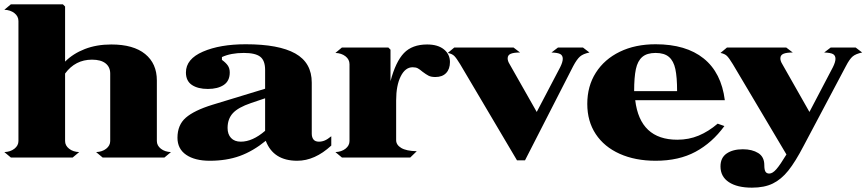

<svg xmlns="http://www.w3.org/2000/svg" viewBox="-30 -726 3994 885"><path d="M758 -25 728 0H443L413 -25Q441 -26 459.5 -40.5Q478 -55 478 -76V-387Q478 -417 456.5 -434Q435 -451 394 -451Q317 -451 270 -387V-76Q270 -55 288.5 -40.5Q307 -26 335 -25L305 0H20L-10 -25Q18 -26 36.5 -40.5Q55 -55 55 -76V-629Q55 -651 36.5 -665.5Q18 -680 -10 -681L20 -706H260L270 -696V-442Q307 -479 361 -500Q415 -521 483 -521Q585 -521 639 -477Q693 -433 693 -355V-76Q693 -55 711.5 -40.5Q730 -26 758 -25Z M1094 -482Q1034 -482 993 -463V-450Q1011 -437 1020 -424Q1029 -411 1029 -392Q1029 -353 1001.5 -334.5Q974 -316 928 -316Q882 -316 854.5 -334.5Q827 -353 827 -392Q827 -454 905.5 -488Q984 -522 1103 -522Q1255 -522 1331 -479.5Q1407 -437 1407 -345V-110Q1407 -93 1415 -83Q1423 -73 1440 -73Q1454 -73 1467 -78.5Q1480 -84 1497 -98V-55Q1421 15 1340 15Q1230 15 1195 -77Q1136 -29 1075 -7Q1014 15 937 15Q868 15 828 -12.5Q788 -40 788 -91Q788 -150 826.5 -183.5Q865 -217 949 -243L1192 -317V-404Q1192 -447 1169.5 -464.5Q1147 -482 1094 -482ZM1127 -251Q1068 -231 1043.5 -204.5Q1019 -178 1019 -136Q1019 -107 1035 -90Q1051 -73 1080 -73Q1134 -73 1192 -123V-273Z M2044 -440Q2044 -408 2026.5 -389.5Q2009 -371 1977 -371Q1957 -371 1945.5 -377Q1934 -383 1918 -395Q1905 -406 1896 -411Q1887 -416 1872 -416Q1838 -416 1817 -374Q1796 -332 1796 -263V-80Q1796 -58 1819.5 -44Q1843 -30 1891 -29L1861 0H1546L1516 -25Q1544 -26 1562.5 -40.5Q1581 -55 1581 -76V-430Q1581 -452 1562.5 -466.5Q1544 -481 1516 -482L1546 -507H1760L1770 -497V-352Q1794 -442 1832 -481.5Q1870 -521 1939 -521Q1988 -521 2016 -498.5Q2044 -476 2044 -440Z M2367 -484Q2338 -484 2324 -478Q2310 -472 2310 -457Q2310 -445 2318 -432L2444 -210L2552 -416Q2564 -440 2564 -455Q2564 -470 2553 -476.5Q2542 -483 2512 -484L2542 -507H2657L2687 -484Q2658 -478 2643.5 -465.5Q2629 -453 2612 -421L2390 13H2353L2091 -430Q2074 -458 2064 -468Q2054 -478 2034 -482L2064 -507H2337Z M2992 15Q2898 15 2826.5 -17Q2755 -49 2716 -108Q2677 -167 2677 -247Q2677 -329 2716.5 -391Q2756 -453 2827 -487.5Q2898 -522 2992 -522Q3132 -522 3213.5 -456.5Q3295 -391 3311 -264H2898Q2920 -82 3092 -82Q3145 -82 3190.5 -101Q3236 -120 3278 -156L3309 -145Q3253 -68 3176 -26.5Q3099 15 2992 15ZM2992 -482Q2952 -482 2930.5 -463.5Q2909 -445 2901 -407.5Q2893 -370 2893 -306H3091Q3091 -370 3083 -407.5Q3075 -445 3053.5 -463.5Q3032 -482 2992 -482Z M3348 -430Q3331 -458 3321 -468Q3311 -478 3291 -482L3321 -507H3594L3624 -484Q3595 -484 3581 -478Q3567 -472 3567 -457Q3567 -445 3575 -432L3701 -210L3809 -416Q3821 -440 3821 -455Q3821 -470 3810 -476.5Q3799 -483 3769 -484L3799 -507H3914L3944 -484Q3915 -478 3900.5 -466Q3886 -454 3869 -421L3675 -55Q3636 20 3603.5 60.5Q3571 101 3532 120Q3493 139 3436 139Q3368 139 3329.5 113.5Q3291 88 3291 41Q3291 1 3319.5 -18.5Q3348 -38 3394 -38Q3437 -38 3465 -20.5Q3493 -3 3493 35Q3493 57 3498.5 65.5Q3504 74 3516 74Q3531 74 3548.5 54Q3566 34 3595 -14Z"/></svg>

Font: FFF_Oezguer-Guendem
Style: Bold
Weight: 700
Designer: bBox Type GmbH
Foundry: bBox Type GmbH
Version: Version 1.004